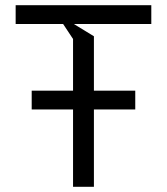

<svg xmlns="http://www.w3.org/2000/svg" viewBox="-20 -716 640 736"><path d="M40 -696V-624H222L260 -566.5V0H340V-577L263 -624H560V-696ZM498.5 -296.5V-368.5H101.5V-296.5Z"/></svg>

Font: Kode
Style: Regular
Weight: 400
Monospace: yes
Designer: Isa Ozler
Foundry: Kadena LLC
Version: Version 1.000;gftools[0.9.28]